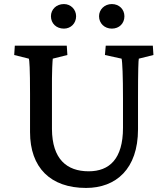

<svg xmlns="http://www.w3.org/2000/svg" viewBox="-20 -915 826 946"><path d="M53 -690 50 -644 122 -626C125 -619 128 -577 128 -452V-264C128 -89 229 11 404 11C551 11 660 -82 660 -278V-431C660 -570 662 -619 664 -626L736 -644L733 -690H501L497 -644L579 -626C583 -612 586 -537 586 -431V-285C586 -132 519 -71 417 -71C309 -71 237 -131 236 -279V-452C235 -576 239 -614 240 -626L312 -644L309 -690ZM231 -835C231 -800 257 -774 295 -774C329 -774 355 -800 355 -835C355 -868 329 -895 295 -895C257 -895 231 -868 231 -835ZM468 -835C468 -800 495 -774 531 -774C568 -774 593 -800 593 -835C593 -868 568 -895 531 -895C495 -895 468 -868 468 -835Z"/></svg>

Font: TPK Tissa Web Medium
Style: Regular
Weight: 500
Designer: Jacques Le Bailly, Suppakit Chalermlarp | Katatrad Co.,Ltd.
Foundry: Jacques Le Bailly, Cadson Demak Co.,Ltd.
Version: Version 5.000;Glyphs 3.1.2 (3151)